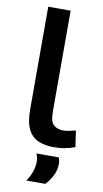

<svg xmlns="http://www.w3.org/2000/svg" viewBox="-103 -787 562 1048"><g transform="rotate(10 177.5 -262.5)"><path d="M200 -740V-180Q200 -123 221 -106Q242 -89 273 -89Q289 -89 306 -92.5Q323 -96 342 -101L355 -11Q331 -2 301.5 4Q272 10 238 10Q188 10 151.5 -6Q115 -22 95.5 -61.5Q76 -101 76 -173V-740ZM123 215Q161 159 161 103Q161 78 151 60H275Q282 77 282 96Q282 129 266.5 160Q251 191 228 215Z"/></g></svg>

Font: Georama Extended Medium
Style: Regular
Weight: 500
Width: 7
Designer: Jean-Baptiste Levee
Foundry: Production Type
Version: Version 1.000